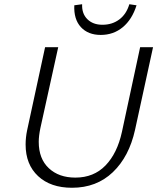

<svg xmlns="http://www.w3.org/2000/svg" viewBox="-20 -881 743 907"><path d="M625 -856 591 -861Q577 -814 543.5 -789Q510 -764 464 -764Q419 -764 392.5 -790.5Q366 -817 368 -861L331 -856Q328 -790 362 -753Q396 -716 456 -716Q516 -716 560 -752.5Q604 -789 625 -856ZM101 -198Q101 -231 108 -265L193 -658H255L171 -277Q163 -239 163 -211Q163 -131 210.5 -86.5Q258 -42 336 -42Q423 -42 478.5 -99.5Q534 -157 556 -258L642 -658H703L618 -268Q590 -141 513 -67.5Q436 6 320 6Q219 6 160 -49Q101 -104 101 -198Z"/></svg>

Font: Ysabeau Infant Semilight
Style: Italic
Weight: 300
Italic angle: -12°
Designer: Christian Thalmann (Catharsis Fonts)
Version: Version 0.003